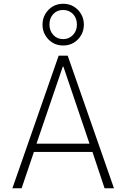

<svg xmlns="http://www.w3.org/2000/svg" viewBox="-20 -1001 672 1021"><path d="M46 0 292 -705H340L586 0H536L468 -204L494 -193H140L164 -204L95 0ZM314 -647 171 -228 155 -237H479L459 -228L317 -647ZM316 -759Q284 -759 259.5 -774Q235 -789 220.5 -814Q206 -839 206 -870Q206 -901 220.5 -926Q235 -951 259.5 -966Q284 -981 316 -981Q348 -981 372.5 -966Q397 -951 411.5 -926Q426 -901 426 -870Q426 -839 411.5 -814Q397 -789 372.5 -774Q348 -759 316 -759ZM316 -793Q347 -793 368 -815Q389 -837 389 -870Q389 -905 368 -926.5Q347 -948 315 -948Q284 -948 263.5 -926.5Q243 -905 243 -871Q243 -837 263.5 -815Q284 -793 316 -793Z"/></svg>

Font: Nunito Sans 7pt Condensed ExtraLight
Style: Regular
Weight: 250
Width: 3
Designer: Vernon Adams
Foundry: Vernon Adams
Version: Version 3.101;gftools[0.9.27]